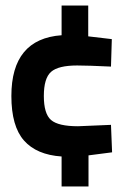

<svg xmlns="http://www.w3.org/2000/svg" viewBox="-20 -595 477 692"><path d="M202 77V-31Q112 -37 66.5 -88.5Q21 -140 21 -249Q21 -455 202 -468V-575H298V-464L383 -454L380 -355Q296 -359 258 -359Q190 -359 164 -336Q138 -313 138 -249Q138 -185 164 -162.5Q190 -140 261 -140L380 -145L384 -46Q339 -40 299 -35V77Z"/></svg>

Font: TitilliumText22L Rg
Style: Bold
Weight: 700
Designer: Campivisivi
Foundry: Campivisivi
Version: 1.000